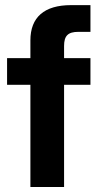

<svg xmlns="http://www.w3.org/2000/svg" viewBox="-20 -748 401 768"><path d="M101.6 -586.4V-515.6H8.3V-408.7H101.6V0H236.3V-408.7H341.8V-515.6H236.3V-564C236.3 -605 252 -620.6 293.5 -620.6H341.8V-727.5H264.2C157.2 -727.5 101.6 -679.2 101.6 -586.4Z"/></svg>

Font: Raveo Display Display SemiBold
Style: Regular
Weight: 600
Designer: Jakub Foglar, Rasmus Andersson (Inter)
Foundry: Jakubfoglar.com
Version: Version 1.100;Glyphs 3.2.3 (3260)